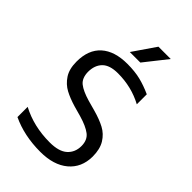

<svg xmlns="http://www.w3.org/2000/svg" viewBox="-290 -1097 1223 1223"><g transform="rotate(45 321.5 -486.0)"><path d="M63 0ZM63 -37V-129Q178 -68 322 -68Q405 -68 443.5 -103Q482 -138 482 -195Q482 -249 446.5 -276Q411 -303 342 -323L274 -342Q216 -359 175 -381Q134 -403 106.5 -444.5Q79 -486 79 -553Q79 -660 141.5 -716Q204 -772 319 -772Q386 -772 437 -759.5Q488 -747 543 -722V-632Q441 -687 319 -687Q245 -687 211 -652.5Q177 -618 177 -558Q178 -503 210.5 -477Q243 -451 312 -431L381 -412Q442 -395 484.5 -372.5Q527 -350 553.5 -307.5Q580 -265 580 -197Q579 -98 510.5 -40.5Q442 17 322 17Q177 17 63 -37ZM381 -989H492L371 -836H276Z"/></g></svg>

Font: Biryani
Style: Regular
Weight: 400
Designer: Dan Reynolds and Mathieu Reguer
Foundry: Dan Reynolds and Mathieu Reguer
Version: Version 1.004; ttfautohint (v1.1) -l 5 -r 5 -G 72 -x 0 -D la